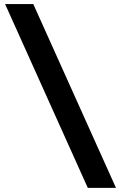

<svg xmlns="http://www.w3.org/2000/svg" viewBox="-20 -801 593 941"><path d="M143.1 -781.2 548.3 119.6H410.2L4.9 -781.2Z"/></svg>

Font: Lesson One Extra
Style: Regular
Weight: 800
Designer: But Ko, Victor Gaultney, Annie Olsen, Julie Remington, Don Collingsworth, Eric Hays, Becca Hirsbrunner
Version: Version 1.100